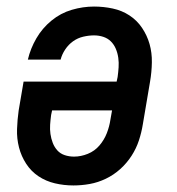

<svg xmlns="http://www.w3.org/2000/svg" viewBox="-20 -558 540 586"><path d="M204 8Q175 8 147.5 1.5Q120 -5 97.5 -20Q75 -35 60 -58Q45 -81 38 -108Q31 -135 32 -164Q33 -193 37 -221L52 -309H336L339 -323Q341 -338 342 -352.5Q343 -367 341 -381.5Q339 -396 333.5 -409Q328 -422 318.5 -431.5Q309 -441 295.5 -445.5Q282 -450 267 -450Q251 -450 234 -446Q217 -442 203 -432Q189 -422 179 -407Q169 -392 165 -376H65Q73 -410 91 -441Q109 -472 137 -495Q165 -518 199 -528Q233 -538 267 -538Q296 -538 324 -532Q352 -526 375 -511Q398 -496 413.5 -473Q429 -450 436.5 -423.5Q444 -397 443.5 -367.5Q443 -338 438 -309L416 -179Q412 -154 404 -129.5Q396 -105 381.5 -82.5Q367 -60 347 -42Q327 -24 303 -12.5Q279 -1 254 3.5Q229 8 204 8ZM206 -80Q227 -80 248 -88.5Q269 -97 283.5 -114Q298 -131 306 -151.5Q314 -172 317 -193L322 -221H139L136 -207Q134 -192 133 -177.5Q132 -163 134 -149Q136 -135 141 -122Q146 -109 155 -99Q164 -89 177.5 -84.5Q191 -80 206 -80Z"/></svg>

Font: Iosevka Curly Slab SmBdObl
Style: Regular
Weight: 600
Italic angle: -9°
Monospace: yes
Designer: Belleve Invis
Foundry: Belleve Invis
Version: Version 11.0.0; ttfautohint (v1.8.3)